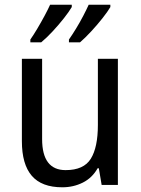

<svg xmlns="http://www.w3.org/2000/svg" viewBox="-20 -786 599 816"><path d="M481 -536V0H412L400 -71H395Q372 -30 332 -10Q292 10 245 10Q157 10 115 -39Q73 -88 73 -186V-536H159V-195Q159 -63 259 -63Q336 -63 366 -111.5Q396 -160 396 -255V-536ZM449 -756Q438 -737 415.5 -708.5Q393 -680 367 -652Q341 -624 320 -606H273V-618Q287 -638 303.5 -665Q320 -692 334 -719Q348 -746 357 -766H449ZM285 -756Q274 -737 252 -709Q230 -681 204 -653Q178 -625 155 -606H109V-618Q123 -638 139 -665Q155 -692 169.5 -719Q184 -746 193 -766H285Z"/></svg>

Font: Noto Sans Myanmar SemiCondensed
Style: Regular
Weight: 400
Width: 4
Designer: Monotype Design Team
Foundry: Monotype Imaging Inc.
Version: Version 2.107; ttfautohint (v1.8.4.7-5d5b)